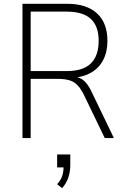

<svg xmlns="http://www.w3.org/2000/svg" viewBox="-20 -725 663 1008"><path d="M98 0V-705H334Q434 -705 489 -655Q544 -605 544 -510Q544 -452 521.5 -409.5Q499 -367 458 -343.5Q417 -320 359 -316L364 -323L370 -322Q399 -320 420.5 -301.5Q442 -283 461 -243L578 0H530L421 -226Q405 -259 386.5 -278Q368 -297 343 -304Q318 -311 282 -311H141V0ZM141 -352H333Q416 -352 457 -392Q498 -432 498 -511Q498 -588 456.5 -626Q415 -664 330 -664H141ZM306 263 280 242Q300 220 307 197.5Q314 175 314 146L323 154H280V86H349V141Q349 177 338.5 207.5Q328 238 306 263Z"/></svg>

Font: Nunito Sans 10pt SemiCondensed ExtraLight
Style: Regular
Weight: 250
Width: 4
Designer: Vernon Adams
Foundry: Vernon Adams
Version: Version 3.101;gftools[0.9.27]